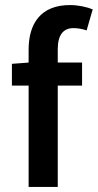

<svg xmlns="http://www.w3.org/2000/svg" viewBox="-20 -738 386 758"><path d="M27 -486V-400H93V0H208V-400H304V-491H208V-544C208 -600 230 -627 270 -627C287 -627 304 -624 322 -618L346 -701C324 -710 291 -718 256 -718C140 -718 93 -644 93 -542V-491Z"/></svg>

Font: DAIFUKU Sans Semibold
Style: Regular
Weight: 600
Designer: Original font ‘Source Sans 3’ : Paul D. Hunt
Foundry: Daifuku
Version: Version 1.000